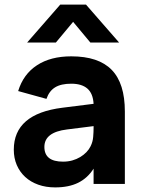

<svg xmlns="http://www.w3.org/2000/svg" viewBox="-20 -800 623 835"><path d="M242 -780H354L498 -615H373L298 -705L223 -615H98ZM290 -555Q408.5 -555 465.8 -496.2Q523 -437.5 523 -315V0H387V-66.5Q361 -25.5 320 -5.2Q279 15 220 15Q179.5 15 146.5 3.2Q113.5 -8.5 89.8 -30.2Q66 -52 53 -82.2Q40 -112.5 40 -149Q40 -305 251.5 -331.5L387 -348.5Q384.5 -393.5 360 -414.8Q335.5 -436 290 -436Q245.5 -436 219.8 -420.2Q194 -404.5 182 -370L59 -404Q81.5 -477.5 140.8 -516.2Q200 -555 290 -555ZM271.5 -237Q173 -225 173 -161Q173 -97 254 -97Q275.5 -97 294.2 -102.2Q313 -107.5 328.5 -116.8Q344 -126 355.8 -138.2Q367.5 -150.5 374 -164Q383.5 -183 385.2 -204.5Q387 -226 387 -244V-251.5Z"/></svg>

Font: Vela Sans ExtBd
Style: Regular
Weight: 800
Designer: Principal design: Mikhail Sharanda - project Manrope.
Design modification: Ravid Balaliev
Foundry: Mikhail Sharanda
Version: Version 1.001